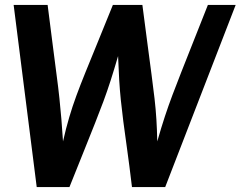

<svg xmlns="http://www.w3.org/2000/svg" viewBox="-20 -752 970 774"><path d="M172 -732Q184 -639 192.5 -571Q201 -503 208 -451Q215 -399 219.5 -356Q224 -313 227.5 -271.5Q231 -230 234 -182Q246 -235 259 -279Q272 -323 288 -366.5Q304 -410 324.5 -460.5Q345 -511 372 -577Q399 -643 435 -732H554Q566 -640 575 -571.5Q584 -503 591 -450.5Q598 -398 603 -354.5Q608 -311 610.5 -270Q613 -229 614 -182Q630 -238 644.5 -282Q659 -326 675 -368.5Q691 -411 710.5 -460.5Q730 -510 756 -575.5Q782 -641 818 -732H930L646 2H512Q501 -90 492 -153.5Q483 -217 477 -263.5Q471 -310 467 -349.5Q463 -389 460.5 -430Q458 -471 456 -526Q440 -471 426 -427.5Q412 -384 397 -343.5Q382 -303 363.5 -256.5Q345 -210 320 -147.5Q295 -85 260 2H128L35 -732Z"/></svg>

Font: Rosario
Style: Bold Italic
Weight: 700
Italic angle: -8.05°
Designer: Hector Gatti
Foundry: Omnibus Type
Version: Version 1.101; ttfautohint (v1.8.1.43-b0c9)